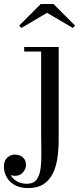

<svg xmlns="http://www.w3.org/2000/svg" viewBox="-86 -700 414 980"><path d="M57 260Q16.5 260 -10.8 244.5Q-38 229 -52 204Q-66 179 -66 151Q-66 120 -49 104.5Q-32 89 -9 89Q3.5 89 16.2 94.2Q29 99.5 37.8 111.2Q46.5 123 46.5 143Q46.5 162 31.2 179.8Q16 197.5 -9 197.5Q-23.5 197.5 -36.5 192Q-49.5 186.5 -57.2 176.2Q-65 166 -65 151H-42.5Q-42.5 174 -31.2 194Q-20 214 1.2 226Q22.5 238 51.5 238Q85.5 238 101.2 216Q117 194 121.5 156.8Q126 119.5 125 73.5Q124 27.5 124 -20V-437H37.5V-460H213.5V11.5Q213.5 60.5 207.2 105.2Q201 150 184 184.8Q167 219.5 136.5 239.8Q106 260 57 260ZM23.5 -557.5 12 -569.5 122 -679.5H187L297 -569.5L285.5 -557.5L154 -634.5Z"/></svg>

Font: BodoniModa 10 Custom
Style: Regular
Weight: 400
Designer: Owen Earl
Foundry: indestructible type
Version: Version 2.005